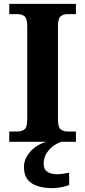

<svg xmlns="http://www.w3.org/2000/svg" viewBox="-20 -734 441 994"><path d="M28 0V-53H70Q92 -53 106.5 -64Q121 -75 121 -118V-596Q121 -639 106.5 -650Q92 -661 70 -661H28V-714H373V-661H331Q309 -661 294.5 -650Q280 -639 280 -596V-118Q280 -75 294.5 -64Q309 -53 331 -53H373V0ZM253 240Q180 240 142 213.5Q104 187 104 130Q104 99 121 72Q138 45 165 26Q192 7 222 0H299Q278 6 256.5 21.5Q235 37 220.5 60Q206 83 206 115Q206 143 225.5 155.5Q245 168 275 168Q289 168 304.5 166Q320 164 338 160V224Q322 231 295.5 235.5Q269 240 253 240Z"/></svg>

Font: Noto Serif Thai
Style: Bold
Weight: 700
Designer: Monotype Design Team
Foundry: Monotype Imaging Inc.
Version: Version 2.002; ttfautohint (v1.8.4.7-5d5b)